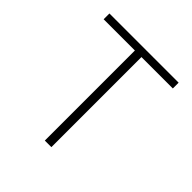

<svg xmlns="http://www.w3.org/2000/svg" viewBox="-191 -882 1034 1034"><g transform="rotate(45 326.5 -365.0)"><path d="M63 -730H590V-686H351V0H301V-686H63Z"/></g></svg>

Font: Mplus 1p Light
Style: Regular
Weight: 300
Version: Version 1.061